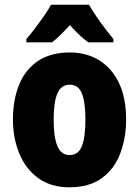

<svg xmlns="http://www.w3.org/2000/svg" viewBox="-20 -786 592 816"><path d="M516 -278Q516 -201 491.5 -135Q467 -69 413.5 -29.5Q360 10 275 10Q196 10 142.5 -29Q89 -68 62 -133.5Q35 -199 35 -278Q35 -361 61 -425.5Q87 -490 141 -526.5Q195 -563 277 -563Q348 -563 402 -529.5Q456 -496 486 -432.5Q516 -369 516 -278ZM208 -277Q208 -203 224 -165Q240 -127 276 -127Q313 -127 328 -165Q343 -203 343 -278Q343 -352 328 -389Q313 -426 276 -426Q240 -426 224 -389Q208 -352 208 -277ZM358 -766Q377 -733 405 -694Q433 -655 462 -620V-606H355Q337 -619 318 -637Q299 -655 277 -679Q254 -654 235.5 -636Q217 -618 201 -606H92V-620Q107 -637 127.5 -664Q148 -691 167.5 -719Q187 -747 197 -766Z"/></svg>

Font: Noto Sans Gujarati Condensed Black
Style: Regular
Weight: 900
Width: 3
Designer: Jelle Bosma - Monotype Design Team, Universal Thirst
Foundry: Monotype Imaging Inc.
Version: Version 2.106; ttfautohint (v1.8.4.7-5d5b)